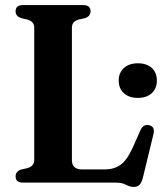

<svg xmlns="http://www.w3.org/2000/svg" viewBox="-20 -720 641 757"><path d="M317 -649 288.5 -642.5Q263.5 -634.5 263.5 -611V-88.5Q263.5 -52 304 -52H392Q429.5 -52 455 -70Q480.5 -88 504 -139.5L534 -207Q545 -231.5 567.5 -226.5Q592.5 -221 585 -191L543.5 -20Q538.5 -0.5 530.5 8.2Q522.5 17 507.5 17Q492 17 476.8 8.5Q461.5 0 435.5 0H70.5Q41.5 0 41.5 -24.5Q41.5 -43 61.5 -51L89.5 -57.5Q115 -65.5 115 -89V-611Q115 -634.5 89.5 -642.5L61.5 -649Q41.5 -657 41.5 -675.5Q41.5 -700 70.5 -700H308Q337 -700 337 -675.5Q337 -657 317 -649ZM523.5 -334Q488.5 -334 468.2 -352.8Q448 -371.5 448 -402.5Q448 -433 468.5 -451.8Q489 -470.5 523.5 -470.5Q558.5 -470.5 578.5 -452Q598.5 -433.5 598.5 -402.5Q598.5 -371.5 578.5 -352.8Q558.5 -334 523.5 -334Z"/></svg>

Font: Fraunces 72pt S050 SemiBold
Style: Regular
Weight: 600
Version: Version 1.000; ttfautohint (v1.8.3)